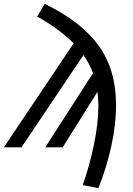

<svg xmlns="http://www.w3.org/2000/svg" viewBox="-52 -768 696 1001"><path d="M553 -220Q553 -117 528 -4.5Q503 108 461 213L379 197Q414 101 437.5 -13Q461 -127 461 -215Q461 -249 456 -289L275 0H184L433 -387Q413 -439 383 -481L60 0H-32L332 -542Q260 -615 142 -682L181 -748Q371 -656 462 -530.5Q553 -405 553 -220Z"/></svg>

Font: FiraGO
Style: Italic
Weight: 400
Italic angle: -8°
Designer: bBox Type GmbH
Foundry: bBox Type GmbH
Version: Version 1.001